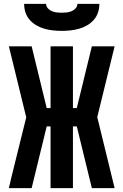

<svg xmlns="http://www.w3.org/2000/svg" viewBox="-20 -975 640 995"><path d="M144 0H26L38 -52L116 -367L26 -735H144L222 -415H242V-735H358V-415H378L456 -735H574L484 -368L574 0H456L378 -320H358V0H242V-320H222ZM300 -815Q277 -815 254.5 -817.5Q232 -820 210.5 -826Q189 -832 169 -843.5Q149 -855 134 -872Q119 -889 112 -910.5Q105 -932 105 -955H219Q219 -942 228 -932Q237 -922 249 -917Q261 -912 274 -910.5Q287 -909 300 -909Q313 -909 326 -910.5Q339 -912 351 -917Q363 -922 372 -932Q381 -942 381 -955H495Q495 -932 488 -910.5Q481 -889 466 -872Q451 -855 431 -843.5Q411 -832 389.5 -826Q368 -820 345.5 -817.5Q323 -815 300 -815Z"/></svg>

Font: Iosevka Heavy Extended
Style: Regular
Weight: 900
Width: 7
Monospace: yes
Designer: Belleve Invis
Foundry: Belleve Invis
Version: Version 32.5.0; ttfautohint (v1.8.4)